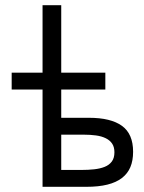

<svg xmlns="http://www.w3.org/2000/svg" viewBox="-20 -720 555 740"><path d="M144 0H313Q360 0 394 -8.5Q428 -17 450 -34Q472 -51 482.5 -76Q493 -101 493 -135Q493 -204 450 -235Q407 -266 323 -266H196V-201H302Q328 -201 350 -198Q372 -195 388 -187Q404 -179 412.5 -166Q421 -153 421 -133Q421 -111 411 -97.5Q401 -84 383.5 -77Q366 -70 343 -67.5Q320 -65 294 -65H196L216 -15V-700H144ZM25 -375H386V-440H25Z"/></svg>

Font: Tilda Sans VF
Style: Regular
Weight: 400
Designer: ParaType Ltd
Foundry: ParaType Ltd
Version: Version 1.010